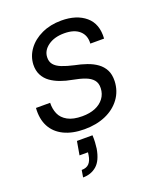

<svg xmlns="http://www.w3.org/2000/svg" viewBox="-137 -602 771 917"><g transform="rotate(-20 248.5 -144.0)"><path d="M212 12Q151 12 108 -9Q65 -30 44.5 -69Q24 -108 28 -163H100Q99 -132 110 -106.5Q121 -81 149 -65.5Q177 -50 223 -50Q261 -50 289 -61.5Q317 -73 333.5 -95Q350 -117 351 -146Q352 -172 338.5 -188Q325 -204 299.5 -213.5Q274 -223 236 -230Q207 -235 179.5 -245Q152 -255 131 -270Q110 -285 98 -308Q86 -331 87 -362Q89 -404 114.5 -438.5Q140 -473 184 -493.5Q228 -514 284 -514Q361 -514 406.5 -475.5Q452 -437 447 -363H377Q380 -404 353.5 -428Q327 -452 276 -452Q226 -452 194 -429Q162 -406 161 -372Q160 -350 172 -335Q184 -320 209 -310Q234 -300 270 -292Q301 -286 330 -276Q359 -266 380.5 -250.5Q402 -235 414 -212Q426 -189 425 -155Q423 -105 395 -67Q367 -29 320 -8.5Q273 12 212 12ZM126 226 132 190Q157 190 170 176Q183 162 187 135L189 121H146L158 52H237Q238 70 237 87.5Q236 105 234 119Q224 177 195.5 201.5Q167 226 126 226Z"/></g></svg>

Font: DM Sans 16pt Light
Style: Italic
Weight: 300
Italic angle: -10°
Version: Version 4.004;gftools[0.9.30]